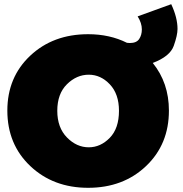

<svg xmlns="http://www.w3.org/2000/svg" viewBox="-20 -879 872 915"><path d="M400 16Q234 16 124.5 -87.5Q15 -191 15 -352Q15 -511 124 -613.5Q233 -716 400 -716Q503 -716 585 -675L599 -674Q630.5 -674 643.2 -693Q656 -712 656 -739Q656 -769 636 -801L796 -859Q826 -795 826 -741Q826 -711 808 -660.5Q790 -610 708 -579Q785 -484 785 -352Q785 -191 676 -87.5Q567 16 400 16ZM403 -177Q459 -177 503 -222Q547 -267 547 -351Q547 -431 503.5 -477Q460 -523 403 -523Q345 -523 299 -477.5Q253 -432 253 -351Q253 -271 299 -224Q345 -177 403 -177Z"/></svg>

Font: Argentum Novus Black
Style: Regular
Weight: 900
Designer: Julieta Ulanovsky (font) & Cristiano Sobral (main changes)
Foundry: Julieta Ulanovsky (font) & Cristiano Sobral (main changes)
Version: Version 3.00;November 27, 2020;FontCreator 13.0.0.2655 64-bi